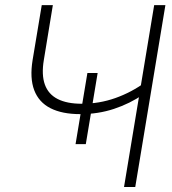

<svg xmlns="http://www.w3.org/2000/svg" viewBox="-20 -748 689 768"><path d="M300.8 -291.5Q228.5 -291.5 181.9 -315.2Q135.3 -338.9 116.9 -387.2Q98.6 -435.5 110.4 -507.8L147 -727.5H191.4L155.3 -507.8Q145.5 -448.7 159.4 -409.9Q173.3 -371.1 210.4 -352.1Q247.6 -333 307.1 -333Q377 -333 441.2 -355.7Q505.4 -378.4 562 -419.4L553.7 -370.6Q499.5 -333.5 436 -312.5Q372.6 -291.5 300.8 -291.5ZM476.1 0 596.7 -727.5H641.6L521 0ZM282.2 -171.4 329.6 -456.1H370.6L323.2 -171.4Z"/></svg>

Font: Inter 28pt ExtraLight
Style: Italic
Weight: 250
Italic angle: -9.3988°
Designer: Rasmus Andersson
Foundry: rsms
Version: Version 4.001;git-66647c0bb